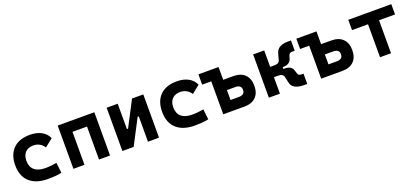

<svg xmlns="http://www.w3.org/2000/svg" viewBox="24 -1338 4640 2159"><g transform="rotate(-20 2344.0 -258.5)"><path d="M353.5 9.8Q212.4 9.8 135.3 -59.8Q58.1 -129.4 58.1 -259.8Q58.1 -386.7 128.4 -457Q198.6 -527.3 329.1 -527.3Q409.4 -527.3 466.7 -496.1Q523.9 -464.8 547.9 -407.7L452.1 -331.5Q430.8 -365.1 397.7 -383.5Q364.5 -401.9 325.2 -401.9Q263.2 -401.9 228.3 -366.2Q193.4 -330.5 193.4 -264.6Q193.4 -191.9 237.9 -153.8Q282.5 -115.7 365.2 -115.7Q400.3 -115.7 435.3 -119.1Q470.3 -122.6 503.4 -128.4L517.1 -4.9Q477.6 3.9 435.5 6.8Q393.4 9.8 353.5 9.8Z M965.8 0V-517.6H1098.1V0ZM659.7 0V-517.6H792V0ZM665 -394.5V-517.6H1095.7V-394.5Z M1342.8 0V-214.8H1391.6L1549.3 -517.6H1583.5V-302.7H1538.1L1380.4 0ZM1245.6 0V-517.6H1377.9V0ZM1551.8 0V-517.6H1684.1V0Z M2111.3 9.8Q1970.2 9.8 1893.1 -59.8Q1815.9 -129.4 1815.9 -259.8Q1815.9 -386.7 1886.2 -457Q1956.5 -527.3 2086.9 -527.3Q2167.2 -527.3 2224.5 -496.1Q2281.7 -464.8 2305.7 -407.7L2210 -331.5Q2188.6 -365.1 2155.5 -383.5Q2122.3 -401.9 2083 -401.9Q2021 -401.9 1986.1 -366.2Q1951.2 -330.5 1951.2 -264.6Q1951.2 -191.9 1995.7 -153.8Q2040.3 -115.7 2123 -115.7Q2158.1 -115.7 2193.1 -119.1Q2228.1 -122.6 2261.2 -128.4L2274.9 -4.9Q2235.5 3.9 2193.4 6.8Q2151.3 9.8 2111.3 9.8Z M2557.6 0V-123H2684.6Q2719.7 -123 2737.8 -137.9Q2755.9 -152.8 2755.9 -182.4Q2755.9 -211.9 2737.8 -226.8Q2719.7 -241.7 2684.6 -241.7H2547.9V-364.7H2705.6Q2794.4 -364.7 2842.8 -317.1Q2891.1 -269.5 2891.1 -182.3Q2891.1 -95.2 2842.8 -47.6Q2794.4 0 2705.6 0ZM2452.6 0V-517.6H2584.5V0ZM2343.8 -394.5V-517.6H2516.1V-394.5Z M3191.4 -269.5 3183.1 -320.3Q3210.4 -320.3 3226.6 -330.6Q3242.7 -340.8 3247.6 -360.4L3269 -437Q3277.3 -464.8 3296.4 -483.4Q3315.4 -502 3345.2 -511Q3375 -520 3414.6 -520H3452.1V-397H3422.9Q3405.8 -397 3394.8 -390.4Q3383.8 -383.8 3379.4 -370.6L3366.2 -329.1Q3358.4 -300.8 3333 -285.2Q3307.6 -269.5 3267.6 -269.5ZM2998.5 0V-517.6H3130.9V0ZM3123.5 -197.3V-320.3H3262.2V-197.3ZM3419.4 2.4Q3375.5 2.4 3343.3 -6.8Q3311 -16.1 3291.5 -34.4Q3272 -52.7 3265.1 -80.6L3247.6 -157.2Q3243.2 -176.8 3226.8 -187Q3210.4 -197.3 3183.1 -197.3L3191.4 -248H3272.5Q3359.4 -248 3376 -188.5L3389.2 -147Q3393.6 -133.8 3404.5 -127.2Q3415.5 -120.6 3432.6 -120.6H3457V2.4Z M3729.5 0V-123H3856.4Q3891.6 -123 3909.7 -137.9Q3927.7 -152.8 3927.7 -182.4Q3927.7 -211.9 3909.7 -226.8Q3891.6 -241.7 3856.4 -241.7H3719.7V-364.7H3877.4Q3966.3 -364.7 4014.6 -317.1Q4063 -269.5 4063 -182.3Q4063 -95.2 4014.6 -47.6Q3966.3 0 3877.4 0ZM3624.5 0V-517.6H3756.3V0ZM3515.6 -394.5V-517.6H3688V-394.5Z M4328.6 0V-517.6H4460.4V0ZM4137.2 -394.5V-517.6H4651.9V-394.5Z"/></g></svg>

Font: Cascadia Mono
Style: Regular
Weight: 400
Monospace: yes
Designer: Aaron Bell
Foundry: Saja Typeworks
Version: Version 2404.023